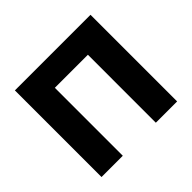

<svg xmlns="http://www.w3.org/2000/svg" viewBox="-163 -898 1097 1097"><g transform="rotate(-45 385.5 -350.0)"><path d="M519 -549V0H691V-700H80V0H252V-549Z"/></g></svg>

Font: Jost
Style: Bold
Weight: 700
Version: Version 3.710